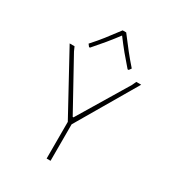

<svg xmlns="http://www.w3.org/2000/svg" viewBox="-162 -753 771 848"><g transform="rotate(30 223.5 -329.0)"><path d="M226.1 0H206.1V-187L40 -491.2H64.9L74.2 -470.2L213.9 -216.8H217.8L370.1 -470.2L379.9 -491.2H404.8L226.1 -186ZM112.8 -532.2Q143.1 -565.9 162.1 -590.3Q185.1 -619.6 213.9 -658.2H231.9Q252 -631.3 284.2 -590.3Q307.1 -561.5 333 -532.2L324.2 -520H318.8Q286.1 -557.6 269.5 -577.6Q245.6 -606.9 223.1 -637.2Q205.1 -612.8 176.3 -577.6Q159.7 -557.6 127 -520H122.1Z"/></g></svg>

Font: Datalegreya
Style: Thin
Weight: 250
Designer: Figs Lab
Foundry: Figs Lab
Version: Version 1.002;PS 001.002;hotconv 1.0.70;makeotf.lib2.5.58329